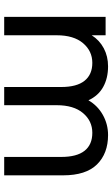

<svg xmlns="http://www.w3.org/2000/svg" viewBox="175 -724 548 939"><g transform="rotate(90 449.5 -254.0)"><path d="M62 0V-496H152V-428Q176 -466 215.5 -487Q255 -508 304 -508Q362 -508 405 -484Q448 -460 470 -412Q496 -457 541.5 -482.5Q587 -508 640 -508Q730 -508 783.5 -454Q837 -400 837 -288V0H747V-279Q747 -355 717 -393Q687 -431 629 -431Q571 -431 532.5 -385.5Q494 -340 494 -257V0H405V-279Q405 -355 374.5 -393Q344 -431 287 -431Q229 -431 190.5 -385.5Q152 -340 152 -257V0Z"/></g></svg>

Font: Host Grotesk Light
Style: Regular
Weight: 400
Version: Version 1.003